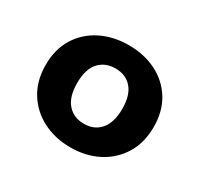

<svg xmlns="http://www.w3.org/2000/svg" viewBox="-80 -813 520 501"><g transform="rotate(30 180.0 -562.0)"><path d="M180.2 -408Q133.8 -408 96.8 -427.1Q59.8 -446.2 38.5 -480.9Q17.2 -515.5 17.2 -562.8Q17.2 -609.9 38.5 -644.2Q59.8 -678.5 96.8 -697Q133.8 -715.5 180.2 -715.5Q226.8 -715.5 263.5 -697Q300.2 -678.5 321.4 -644.2Q342.5 -609.9 342.5 -562.8Q342.5 -515.5 321.4 -480.9Q300.2 -446.2 263.5 -427.1Q226.8 -408 180.2 -408ZM180 -479Q211.5 -479 229.6 -500.5Q247.8 -522 247.8 -562.7Q247.8 -603.4 229.7 -624.4Q211.6 -645.5 180.1 -645.5Q149.2 -645.5 130.6 -625Q112 -604.5 112 -562.8Q112 -521 130.6 -500Q149.3 -479 180 -479Z"/></g></svg>

Font: Nunito ExtraLight
Style: Regular
Weight: 200
Designer: Vernon Adams
Foundry: Vernon Adams
Version: Version 3.602;April 4, 2023;FontCreator 14.0.0.2856 64-bit